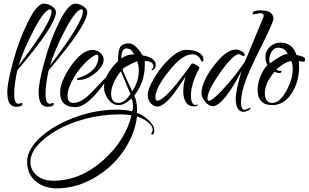

<svg xmlns="http://www.w3.org/2000/svg" viewBox="-20 -577 1695 1054"><path d="M68 9Q20 9 20 -71Q20 -122 52 -239Q84 -357 133 -456Q183 -557 221 -557Q243 -557 265 -542.5Q287 -528 287 -511Q287 -439 75 -191Q67 -154 62.5 -122Q58 -90 58 -62Q58 -7 82 -7L98 -12Q103 -12 103 -7Q103 9 68 9ZM82 -217Q263 -453 263 -514Q263 -526 256 -526Q226 -526 169 -419Q112 -312 82 -217Z M240 9Q192 9 192 -71Q192 -122 224 -239Q256 -357 305 -456Q355 -557 393 -557Q415 -557 437 -542.5Q459 -528 459 -511Q459 -439 247 -191Q239 -154 234.5 -122Q230 -90 230 -62Q230 -7 254 -7L270 -12Q275 -12 275 -7Q275 9 240 9ZM254 -217Q435 -453 435 -514Q435 -526 428 -526Q398 -526 341 -419Q284 -312 254 -217Z M395 11Q310 11 310 -68Q310 -129 370 -216Q432 -303 488 -303Q512 -303 530.5 -287.5Q549 -272 549 -250Q549 -213 502 -175Q456 -138 411 -138Q402 -138 402 -142L405 -147Q520 -183 520 -265Q520 -277 512 -277Q501 -277 472 -254Q447 -234 425.5 -208Q404 -182 387 -154Q351 -93 351 -52Q351 -12 382 -12Q418 -12 461 -49Q475 -62 491 -78.5Q507 -95 526 -115Q563 -155 565 -155Q571 -155 571 -150.5Q571 -146 569 -142Q464 11 395 11Z M292 457Q222 457 175.5 418Q129 379 129 310Q129 242 206 173Q282 106 397 65Q508 25 619 25Q670 25 706 34Q710 23 710 12Q710 -22 702 -36Q663 0 631 0Q599 0 575 -31Q551 -63 551 -97Q551 -167 628 -242Q628 -300 640 -319Q654 -339 687 -339Q723 -339 763 -273Q835 -260 835 -220Q835 -204 823.5 -195.5Q812 -187 812 -196Q822 -203 822 -212Q822 -242 774 -242Q775 -238 775 -233Q775 -228 775 -221Q775 -125 717 -52Q732 -24 732 23Q732 28 732 32.5Q732 37 731 42Q772 58 799 86Q827 113 827 137Q827 162 815 162Q812 162 810 156Q818 145 818 135Q818 114 791 93Q764 72 732 62Q720 163 655 256Q590 348 493 402Q396 457 292 457ZM646 -256Q678 -278 708 -278H716Q703 -311 674 -311Q646 -311 646 -257ZM706 -76Q742 -129 742 -191Q742 -219 733 -241Q716 -235 684 -218Q653 -202 653 -195Q653 -188 706 -76ZM630 -12Q665 -12 696 -61L644 -185Q623 -164 606.5 -128Q590 -92 590 -64Q590 -12 630 -12ZM274 415Q345 415 412.5 388Q480 361 544 305Q668 195 702 56Q690 54 673.5 52.5Q657 51 636 51Q541 51 449 75Q357 100 291.5 138Q226 176 187 220Q167 242 157 266Q147 290 147 312Q147 355 180.5 385Q214 415 274 415Z M844 8Q824 8 807.5 -10.5Q791 -29 791 -58Q791 -87 826 -148Q861 -208 912 -256Q962 -303 998 -303H1008Q1045 -303 1071 -288.5Q1097 -274 1097 -250Q1097 -239 1088 -239Q1085 -239 1085 -242Q1069 -279 1036 -279Q979 -279 906 -185Q833 -93 833 -43Q833 -24 843 -24Q888 -24 1032 -227Q1032 -227 1032 -227Q1031 -226 1033.5 -227.5Q1036 -229 1038 -229Q1043 -229 1059 -219Q1075 -210 1075 -203Q1075 -203 1071 -196.5Q1067 -190 1061 -177Q1045 -143 1036.5 -110.5Q1028 -78 1028 -54Q1028 -1 1054 -1L1064 -3L1066 -2Q1066 7 1041 7Q1017 7 1001 -15Q986 -38 986 -76Q986 -113 999 -158Q998 -155 992 -147Q986 -139 973 -119Q891 8 844 8Z M1319 37Q1274 37 1274 -35Q1274 -78 1306 -188Q1285 -147 1265.5 -114.5Q1246 -82 1224 -53Q1179 6 1147 6Q1127 6 1106 -19Q1086 -44 1086 -64Q1086 -127 1153 -215Q1221 -305 1274 -305Q1289 -305 1305 -296Q1323 -288 1323 -277Q1323 -269 1314 -269L1294 -280Q1260 -280 1189 -179Q1119 -79 1119 -38Q1119 -23 1126 -23Q1136 -23 1162 -45Q1188 -67 1232.5 -118.5Q1277 -170 1323 -236Q1335 -263 1349.5 -298.5Q1364 -334 1385 -384Q1386 -386 1392.5 -402Q1399 -418 1407.5 -438Q1416 -458 1422 -473Q1428 -488 1428 -489Q1428 -505 1408 -505L1374 -498Q1367 -498 1367 -504Q1367 -520 1412 -520Q1481 -520 1481 -473Q1481 -458 1419 -331Q1386 -266 1371.5 -234.5Q1357 -203 1356 -201Q1303 -84 1303 -15Q1303 26 1323 26L1353 15L1356 16Q1356 23 1341.5 30Q1327 37 1319 37Z M1475 0Q1394 0 1394 -85Q1394 -119 1409.5 -157.5Q1425 -196 1448 -220Q1437 -239 1437 -267Q1437 -296 1461 -319.5Q1485 -343 1520 -343Q1585 -343 1608 -275Q1655 -266 1655 -253Q1655 -238 1645 -238L1620 -242Q1621 -232 1621.5 -224Q1622 -216 1622 -210Q1622 -128 1580 -63Q1538 0 1475 0ZM1462 -229Q1530 -280 1556 -280H1559Q1545 -315 1507 -315Q1490 -315 1479 -303.5Q1468 -292 1463 -276Q1458 -260 1458 -247Q1458 -235 1462 -229ZM1474 -12Q1515 -12 1551 -76Q1587 -141 1587 -200Q1587 -226 1578 -242Q1541 -236 1497 -195Q1507 -188 1513 -188.5Q1519 -189 1520 -189Q1525 -189 1525 -184Q1525 -176 1512 -176Q1501 -176 1487 -183Q1434 -121 1434 -66Q1434 -12 1474 -12Z"/></svg>

Font: Qwigley
Style: Regular
Weight: 400
Designer: Robert E. Leuschke
Foundry: Robert E. Leuschke
Version: Version 1.010; ttfautohint (v1.8.3)